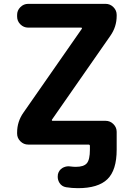

<svg xmlns="http://www.w3.org/2000/svg" viewBox="-20 -775 692 1002"><path d="M69.3 -697.3Q69.3 -720.7 86.4 -737.8Q103.5 -754.9 127 -754.9H531.2Q554.7 -754.9 571.8 -737.8Q588.9 -720.7 588.9 -697.3V-692.4Q588.9 -634.8 555.7 -587.9L251 -150.4Q250 -148.4 251 -146.5Q252 -144.5 253.9 -144.5H531.2Q554.7 -144.5 571.8 -127.4Q588.9 -110.4 588.9 -86.9V-83V-26.4V5.9Q588.9 113.3 540.5 160.2Q492.2 207 386.7 207Q355.5 207 325.2 202.1Q301.8 198.2 290 178.7Q281.2 164.1 281.2 147.5Q281.2 140.6 282.2 134.8Q287.1 113.3 305.7 101.6Q321.3 92.8 337.9 92.8Q342.8 92.8 348.6 93.8Q362.3 95.7 376 95.7Q417 95.7 433.1 77.1Q449.2 58.6 449.2 5.9V-13.7Q449.2 -20.5 441.4 -20.5H127Q103.5 -20.5 86.4 -37.6Q69.3 -54.7 69.3 -78.1V-83Q69.3 -140.6 102.5 -187.5L407.2 -625Q408.2 -627 407.2 -628.9Q406.2 -630.9 404.3 -630.9H127Q103.5 -630.9 86.4 -647.9Q69.3 -665 69.3 -688.5Z"/></svg>

Font: Gen Jyuu Gothic Bold
Style: Bold
Weight: 700
Designer: [Source Han Sans]
Ryoko NISHIZUKA  (kana & ideographs); Paul D. Hunt (Latin, Greek & Cyrillic); Wenlong ZHANG  (bopomofo
Version: Version 1.002.20150607